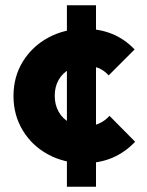

<svg xmlns="http://www.w3.org/2000/svg" viewBox="-20 -716 556 726"><path d="M298 -99Q223 -99 162 -132Q101 -165 66 -223Q31 -281 31 -353Q31 -426 66.5 -483.5Q102 -541 163 -574Q224 -607 300 -607Q357 -607 404.5 -587.5Q452 -568 489 -529L391 -431Q374 -450 351.5 -459Q329 -468 300 -468Q267 -468 241.5 -453.5Q216 -439 201.5 -413.5Q187 -388 187 -354Q187 -320 201.5 -294Q216 -268 242 -253Q268 -238 300 -238Q330 -238 353.5 -248.5Q377 -259 394 -278L491 -180Q453 -140 405 -119.5Q357 -99 298 -99ZM233 -10V-696H343V-10Z"/></svg>

Font: Outfit Thin
Style: Bold
Weight: 700
Version: Version 1.100;gftools[0.9.27]